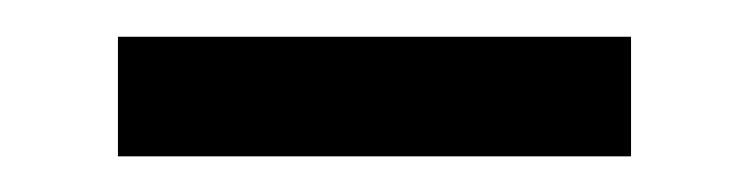

<svg xmlns="http://www.w3.org/2000/svg" viewBox="-20 -334 410 105"><path d="M44.5 -248.5V-313.9H325.1V-248.5Z"/></svg>

Font: Source Han Serif JP VF
Style: Regular
Weight: 250
Designer: Ryoko NISHIZUKA 西塚涼子 (kana & ideographs); Frank Grießhammer (Latin, Greek & Cyrillic); Wenlong ZHANG 张文龙 (bopomofo); San
Foundry: Adobe
Version: Version 2.001;hotconv 1.1.0;makeotfexe 2.6.0